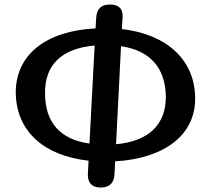

<svg xmlns="http://www.w3.org/2000/svg" viewBox="-20 -800 926 852"><path d="M426 32H427C465 32 486 13 488 -26L491 -84C709 -97 850 -200 846 -370C842 -540 714 -649 521 -671L524 -726C526 -762 506 -780 468 -780C430 -780 409 -761 407 -722L404 -674C184 -663 47 -557 50 -384C54 -215 178 -108 373 -87L370 -28C368 11 388 32 426 32ZM180 -382C177 -512 253 -585 400 -598L377 -163C247 -181 181 -257 180 -382ZM495 -160 517 -595C646 -576 714 -499 716 -371C716 -246 639 -173 495 -160Z"/></svg>

Font: 寒蝉团圆体 Round
Style: Regular
Weight: 500
Designer: 寒蝉字型
Version: Version 2.700;Glyphs 3.1.1 (3135)